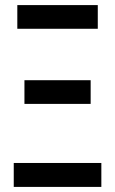

<svg xmlns="http://www.w3.org/2000/svg" viewBox="-20 -734 452 754"><path d="M48 -621H364V-714H48ZM76 -326H336V-419H76ZM34 0H378V-94H34Z"/></svg>

Font: Kathrein 67 Medium Condensed
Style: Regular
Weight: 500
Width: 3
Designer: Lazydogs Typefoundry, based on Open Sans by Ascender Corporation
Foundry: Lazydogs Typefoundry
Version: Version 1.003;PS 001.003;hotconv 1.0.88;makeotf.lib2.5.64775